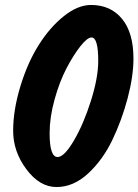

<svg xmlns="http://www.w3.org/2000/svg" viewBox="-20 -767 558 774"><path d="M376 -521Q376 -616 349 -616Q332 -616 304 -580.5Q276 -545 248 -491.5Q220 -438 200 -366Q180 -294 180 -230Q180 -134 212 -134Q239 -134 278 -200.5Q317 -267 346.5 -360.5Q376 -454 376 -521ZM347 -747Q426 -747 472 -691Q518 -635 518 -531Q518 -460 494.5 -371Q471 -282 432.5 -202Q394 -122 335 -67.5Q276 -13 208 -13Q140 -13 86.5 -84.5Q33 -156 33 -239.5Q33 -323 62 -418.5Q91 -514 136 -585.5Q181 -657 237.5 -702Q294 -747 347 -747Z"/></svg>

Font: Kalam
Style: Bold
Weight: 700
Version: Version 2.001;PS 1.0;hotconv 1.0.79;makeotf.lib2.5.61930; tt